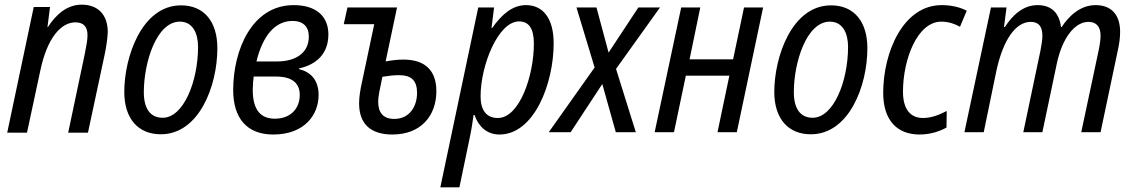

<svg xmlns="http://www.w3.org/2000/svg" viewBox="-20 -568 4869 825"><path d="M11 2H96L152 -259C182 -407 243 -472 304 -472C339 -472 356 -453 356 -417C356 -394 350 -366 344 -335L273 2H358L430 -335C436 -364 442 -401 443 -430C443 -507 399 -548 331 -548C266 -548 219 -503 186 -452H184L195 -538H125Z M671 9C835 9 914 -198 914 -361C914 -476 856 -545 758 -545C589 -545 514 -323 514 -173C514 -59 573 9 671 9ZM679 -62C626 -62 598 -101 598 -172C598 -299 652 -475 753 -475C808 -475 831 -425 831 -367C831 -217 768 -62 679 -62Z M1154 10C1289 10 1349 -75 1349 -160C1349 -225 1314 -259 1265 -271V-274C1342 -291 1391 -339 1391 -420C1391 -502 1334 -546 1242 -546C1063 -546 982 -354 982 -181C982 -60 1041 10 1154 10ZM1082 -304C1109 -415 1162 -478 1237 -478C1285 -478 1307 -451 1307 -411C1307 -338 1247 -304 1171 -304ZM1161 -58C1102 -58 1066 -93 1066 -182C1066 -202 1068 -222 1070 -239H1167C1236 -239 1268 -210 1268 -160C1268 -104 1231 -58 1161 -58Z M1666 10C1790 10 1855 -72 1855 -176C1855 -264 1808 -312 1713 -312C1686 -312 1658 -308 1637 -304L1686 -536H1473L1457 -464H1588L1536 -218C1529 -188 1523 -153 1523 -124C1523 -35 1573 10 1666 10ZM1674 -57C1624 -57 1605 -87 1605 -131C1605 -152 1611 -181 1623 -238C1647 -242 1671 -245 1694 -245C1747 -245 1772 -223 1772 -169C1772 -111 1740 -57 1674 -57Z M2119 -61C2069 -61 2045 -96 2045 -154C2045 -288 2121 -476 2210 -476C2253 -476 2274 -445 2274 -380C2274 -244 2213 -61 2119 -61ZM1872 237H1954L1999 21C2005 -6 2011 -46 2015 -74H2019C2035 -27 2070 10 2126 10C2275 10 2359 -208 2359 -382C2359 -491 2312 -546 2240 -546C2182 -546 2136 -506 2095 -448H2092L2103 -536H2035Z M2338 0H2432L2568 -207L2626 0H2712L2627 -272L2816 -536H2723L2595 -342L2543 -536H2457L2535 -278Z M2793 0H2876L2927 -243H3114L3063 0H3146L3259 -536H3177L3130 -313H2943L2989 -536H2907Z M3464 9C3628 9 3707 -198 3707 -361C3707 -476 3649 -545 3551 -545C3382 -545 3307 -323 3307 -173C3307 -59 3366 9 3464 9ZM3472 -62C3419 -62 3391 -101 3391 -172C3391 -299 3445 -475 3546 -475C3601 -475 3624 -425 3624 -367C3624 -217 3561 -62 3472 -62Z M3931 10C3976 10 4017 -3 4047 -20L4048 -91C4013 -73 3980 -61 3946 -61C3891 -61 3860 -100 3860 -174C3860 -312 3921 -475 4025 -475C4056 -475 4084 -465 4105 -453L4134 -522C4103 -538 4066 -546 4026 -546C3861 -546 3775 -344 3775 -169C3775 -51 3835 10 3931 10Z M4124 0H4207L4261 -262C4290 -397 4344 -474 4409 -474C4444 -474 4459 -453 4459 -414C4459 -399 4456 -378 4451 -352L4377 0H4459L4521 -295C4545 -407 4599 -474 4657 -474C4692 -474 4709 -452 4709 -415C4709 -398 4706 -376 4700 -348L4626 0H4709L4783 -351C4789 -378 4793 -404 4793 -431C4793 -506 4754 -546 4688 -546C4625 -546 4576 -504 4542 -452H4539C4531 -513 4498 -546 4438 -546C4376 -546 4330 -502 4298 -452H4294L4305 -536H4238Z"/></svg>

Font: Noto Sans Display SemiCondensed
Style: Italic
Weight: 400
Width: 4
Italic angle: -12°
Designer: Monotype Design Team
Foundry: Monotype Imaging Inc.
Version: Version 1.900